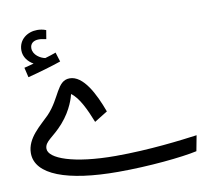

<svg xmlns="http://www.w3.org/2000/svg" viewBox="-80 -794 996 905"><g transform="rotate(-10 418.0 -341.5)"><path d="M75 -492C123 -504 192 -524 235 -539L221 -584C206 -578 189 -573 169 -567C147 -571 112 -591 112 -624C112 -645 127 -659 154 -659C166 -659 177 -656 189 -654L196 -696C182 -702 166 -704 154 -704C107 -704 64 -674 64 -622C64 -590 85 -565 110 -551C97 -547 83 -544 64 -539ZM415 21C563 21 722 5 794 -11L808 -85C734 -75 578 -55 416 -55C215 -55 100 -98 100 -145C100 -181 140 -192 189 -248C241 -307 256 -366 259 -379C295 -354 324 -291 348 -230L411 -269C378 -359 330 -453 265 -453C203 -453 200 -370 133 -300C93 -259 24 -210 24 -137C24 -33 172 21 415 21Z"/></g></svg>

Font: Noto Sans Arabic UI Cn
Style: Regular
Weight: 400
Width: 3
Designer: Monotype Design Team, Nadine Chahine and Nizar Qandah
Foundry: Monotype Imaging Inc.
Version: Version 2.010